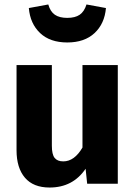

<svg xmlns="http://www.w3.org/2000/svg" viewBox="-20 -822 608 859"><path d="M370 0 363 -67Q306 17 202 17Q129 17 91.5 -27Q54 -71 54 -150V-531H212V-170Q212 -131 224.5 -115.5Q237 -100 263 -100Q313 -100 349 -162V-531H507V0ZM109 -786 196 -802Q205 -770 225.5 -756Q246 -742 281 -742Q316 -742 336.5 -756Q357 -770 367 -802L454 -786Q448 -716 403 -674Q358 -632 281 -632Q204 -632 159.5 -674Q115 -716 109 -786Z"/></svg>

Font: Fira Sans BGR
Style: Bold
Weight: 700
Designer: bBox Type GmbH & Carrois Corporate GbR & Edenspiekermann AG
Foundry: bBox Type GmbH & Carrois Corporate GbR & Edenspiekermann AG
Version: Version 4.301